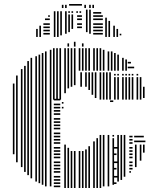

<svg xmlns="http://www.w3.org/2000/svg" viewBox="-20 -936 773 956"><path d="M52 -168H44V-440H52ZM68 -128H60V-440H68ZM92 -104H84V-440H92ZM108 -80H100V-440H108ZM124 -64H116V-440H124ZM140 -48H132V-440H140ZM164 -32H156V-440H164ZM180 -24H172V-440H180ZM196 -16H188V-440H196ZM212 -8H204V-440H212ZM236 -8H228V-440H236ZM280 -4H248V-12H280ZM280 -20H248V-28H280ZM280 -36H248V-44H280ZM280 -52H248V-60H280ZM280 -76H248V-84H280ZM280 -92H248V-100H280ZM280 -108H248V-116H280ZM280 -124H248V-132H280ZM280 -148H248V-156H280ZM280 -164H248V-172H280ZM280 -180H248V-188H280ZM280 -196H248V-204H280ZM280 -220H248V-228H280ZM280 -236H248V-244H280ZM280 -252H248V-260H280ZM280 -268H248V-276H280ZM280 -292H248V-300H280ZM280 -308H248V-316H280ZM280 -324H248V-332H280ZM280 -340H248V-348H280ZM280 -364H248V-372H280ZM280 -380H248V-388H280ZM280 -396H248V-404H280ZM280 -412H248V-420H280ZM280 -436H248V-444H280ZM308 0H300V-216H308ZM324 0H316V-200H324ZM340 0H332V-184H340ZM356 0H348V-184H356ZM380 0H372V-184H380ZM396 0H388V-184H396ZM412 0H404V-192H412ZM428 0H420V-208H428ZM452 0H444V-232H452ZM468 0H460V-248H468ZM484 0H476V-264H484ZM500 -8H492V-264H500ZM524 -8H516V-264H524ZM296 -396H288V-404H296ZM296 -420H288V-428H296ZM548 -16H540V-248H548ZM560 -20H544V-28H560ZM568 -52H544V-60H568ZM560 -92H544V-100H560ZM568 -124H544V-132H568ZM560 -164H544V-172H560ZM568 -196H544V-204H568ZM548 -256H540V-264H548ZM544 -428H528V-436H544ZM572 -32H564V-264H572ZM588 -40H580V-264H588ZM604 -56H596V-264H604ZM632 -76H624V-84H632ZM640 -92H624V-100H640ZM640 -108H624V-116H640ZM640 -124H624V-132H640ZM640 -148H624V-156H640ZM640 -164H624V-172H640ZM640 -180H624V-188H640ZM640 -196H624V-204H640ZM640 -220H624V-228H640ZM640 -236H624V-244H640ZM640 -252H624V-260H640ZM660 -104H652V-216H660ZM684 -136H676V-216H684ZM700 -176H692V-216H700ZM704 -228H648V-236H704ZM696 -252H648V-260H696ZM52 -440H44V-520H52ZM68 -440H60V-560H68ZM92 -440H84V-584H92ZM108 -440H100V-584H108ZM124 -440H116V-584H124ZM140 -440H132V-584H140ZM164 -440H156V-584H164ZM180 -440H172V-584H180ZM196 -440H188V-584H196ZM212 -440H204V-584H212ZM236 -440H228V-584H236ZM252 -440H244V-584H252ZM268 -440H260V-584H268ZM284 -440H276V-584H284ZM308 -472H300V-584H308ZM324 -496H316V-584H324ZM340 -504H332V-584H340ZM356 -512H348V-584H356ZM388 -504H380V-576H388ZM412 -504H404V-576H412ZM428 -488H420V-576H428ZM444 -464H436V-576H444ZM460 -448H452V-576H460ZM484 -440H476V-576H484ZM500 -440H492V-576H500ZM516 -440H508V-576H516ZM532 -440H524V-576H532ZM556 -440H548V-552H556ZM572 -440H564V-552H572ZM596 -440H588V-552H596ZM612 -440H604V-552H612ZM628 -440H620V-552H628ZM644 -440H636V-552H644ZM668 -440H660V-552H668ZM684 -440H676V-552H684ZM700 -448H692V-504H700ZM556 -560H548V-568H556ZM572 -560H564V-568H572ZM596 -560H588V-568H596ZM612 -560H604V-568H612ZM628 -560H620V-568H628ZM644 -560H636V-568H644ZM668 -560H660V-568H668ZM92 -584H84V-592H92ZM108 -584H100V-608H108ZM124 -584H116V-632H124ZM140 -584H132V-648H140ZM164 -584H156V-656H164ZM180 -584H172V-664H180ZM196 -584H188V-672H196ZM212 -584H204V-680H212ZM236 -584H228V-688H236ZM252 -584H244V-696H252ZM268 -584H260V-696H268ZM284 -584H276V-696H284ZM308 -584H300V-696H308ZM324 -584H316V-696H324ZM340 -584H332V-696H340ZM356 -584H348V-696H356ZM380 -584H372V-696H380ZM396 -584H388V-696H396ZM412 -584H404V-696H412ZM428 -584H420V-696H428ZM452 -584H444V-696H452ZM468 -584H460V-696H468ZM484 -584H476V-696H484ZM500 -584H492V-688H500ZM524 -584H516V-680H524ZM540 -584H532V-680H540ZM556 -584H548V-672H556ZM572 -584H564V-664H572ZM596 -584H588V-648H596ZM612 -584H604V-640H612ZM648 -596H616V-604H648ZM632 -620H616V-628H632ZM324 -704H316V-720H324ZM356 -704H348V-728H356ZM396 -704H388V-720H396ZM168 -752H160V-792H168ZM184 -752H176V-808H184ZM228 -764H196V-772H228ZM228 -780H196V-788H228ZM228 -796H196V-804H228ZM228 -812H196V-820H228ZM228 -836H204V-844H228ZM228 -852H220V-860H228ZM256 -752H248V-880H256ZM272 -752H264V-880H272ZM288 -760H280V-880H288ZM312 -768H304V-880H312ZM328 -776H320V-864H328ZM344 -792H336V-864H344ZM388 -796H364V-804H388ZM388 -812H364V-820H388ZM388 -836H364V-844H388ZM388 -852H364V-860H388ZM328 -872H320V-880H328ZM344 -872H336V-880H344ZM368 -872H360V-880H368ZM384 -872H376V-880H384ZM416 -776H408V-888H416ZM432 -768H424V-888H432ZM492 -764H444V-772H492ZM492 -780H444V-788H492ZM492 -796H444V-804H492ZM492 -812H444V-820H492ZM492 -836H444V-844H492ZM492 -852H444V-860H492ZM484 -868H444V-876H484ZM512 -752H504V-848H512ZM528 -752H520V-832H528ZM552 -752H544V-808H552ZM568 -752H560V-792H568ZM584 -760H576V-768H584ZM296 -896H288V-912H296ZM312 -896H304V-912H312ZM388 -908H324V-916H388ZM408 -896H400V-912H408ZM432 -896H424V-912H432ZM448 -896H440V-912H448Z"/></svg>

Font: Rubik Lines
Style: Regular
Weight: 400
Designer: Hubert and Fischer, NaN
Foundry: Hubert and Fischer, NaN
Version: Version 2.201